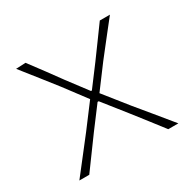

<svg xmlns="http://www.w3.org/2000/svg" viewBox="-117 -618 744 739"><g transform="rotate(-30 255.0 -248.0)"><path d="M35 0Q72.5 -48 97.5 -80.2Q122.5 -112.5 151 -149L227.5 -250.5L155 -347Q126 -384 101 -415.8Q76 -447.5 39 -494L82 -496Q111 -457.5 133.2 -427.5Q155.5 -397.5 180 -363.5L246 -276H250L316.5 -364.5Q341.5 -398.5 362.8 -427.8Q384 -457 411 -494H456Q431 -462.5 413 -439.5Q395 -416.5 379 -396.2Q363 -376 344 -351.5L270 -252.5L352.5 -149Q381.5 -114 408.8 -80.8Q436 -47.5 475 0H430Q404 -34 380.2 -64.5Q356.5 -95 329 -130L252 -227H247L177 -134Q150 -97 128 -67Q106 -37 79 0Z"/></g></svg>

Font: Commissioner Loud Thin
Style: Regular
Weight: 100
Designer: Kostas Bartsokas
Foundry: Kostas Bartsokas
Version: Version 1.000; ttfautohint (v1.8.3)